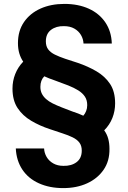

<svg xmlns="http://www.w3.org/2000/svg" viewBox="-20 -732 655 984"><path d="M304 232Q234 232 179.5 207.5Q125 183 94.5 137Q64 91 61 29H206Q207 52 219 72.5Q231 93 253 105.5Q275 118 305 118Q346 119 372.5 99Q399 79 399 40Q399 15 387 -1Q375 -17 352.5 -28Q330 -39 300.5 -48.5Q271 -58 236 -70Q184 -87 140 -113Q96 -139 70 -178.5Q44 -218 44 -278Q44 -317 58 -352.5Q72 -388 99 -416Q86 -435 79 -458.5Q72 -482 72 -511Q72 -574 103 -619Q134 -664 187.5 -688Q241 -712 310 -712Q381 -712 435 -687.5Q489 -663 520 -617Q551 -571 553 -509H408Q407 -532 395 -552.5Q383 -573 361 -585.5Q339 -598 308 -598Q268 -599 241.5 -579Q215 -559 215 -520Q215 -495 227 -479Q239 -463 261.5 -452Q284 -441 313.5 -431Q343 -421 378 -410Q431 -392 474.5 -366.5Q518 -341 544 -302Q570 -263 570 -202Q570 -163 556 -127.5Q542 -92 514 -64Q528 -45 534.5 -21.5Q541 2 541 31Q542 93 511 138Q480 183 426.5 207.5Q373 232 304 232ZM407 -139Q416 -149 421.5 -163Q427 -177 427 -193Q427 -219 415 -237Q403 -255 381.5 -268.5Q360 -282 330 -294Q300 -306 263 -319Q245 -325 231.5 -330.5Q218 -336 207 -341Q197 -331 192 -317.5Q187 -304 187 -287Q187 -267 194.5 -252Q202 -237 216 -224.5Q230 -212 250 -202Q270 -192 295.5 -182Q321 -172 350 -161Q366 -156 380 -150.5Q394 -145 407 -139Z"/></svg>

Font: DM Sans 18pt
Style: Bold
Weight: 700
Designer: Colophon Foundry, Jonny Pinhorn
Foundry: Colophon Foundry
Version: Version 4.004;gftools[0.9.30]